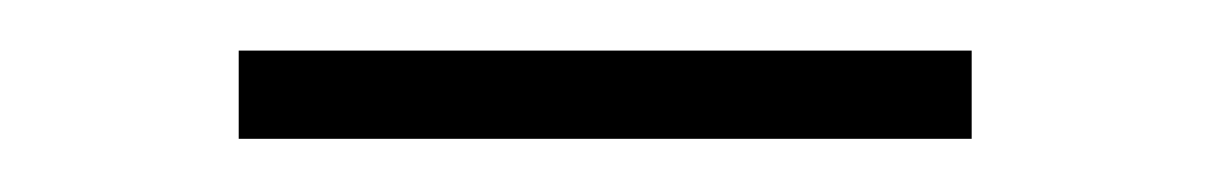

<svg xmlns="http://www.w3.org/2000/svg" viewBox="-20 -302 466 74"><path d="M354.5 -248.5H72V-282.5H354.5Z"/></svg>

Font: Anek Kannada ExtraLight
Style: Regular
Weight: 250
Version: Version 1.003